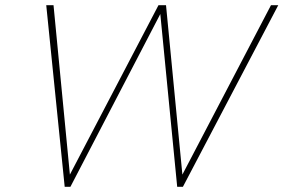

<svg xmlns="http://www.w3.org/2000/svg" viewBox="-20 -719 1091 739"><path d="M158 -699H186L249 -47L590 -699H619L682 -47L1023 -699H1051L684 0H662L597 -665L251 0H229Z"/></svg>

Font: Prompt Thin
Style: Italic
Weight: 250
Italic angle: -12°
Designer: Katatrad Team
Foundry: CadsonDemak
Version: Version 1.001